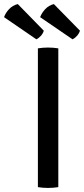

<svg xmlns="http://www.w3.org/2000/svg" viewBox="-91 -921 414 945"><path d="M95.5 -683Q106 -685 120 -686Q134 -687 145 -687Q157.5 -687 171 -686Q184.5 -685 196 -683V0Q184.5 2 171 3Q157.5 4 145 4Q134 4 120 3Q106 2 95.5 0ZM-3.5 -901 124.5 -770Q121 -757 110.8 -745.2Q100.5 -733.5 88 -727.5L-71 -836.5Q-63.5 -858 -46.2 -876.2Q-29 -894.5 -3.5 -901ZM174 -901 302.5 -770Q299 -757.5 288.8 -745.5Q278.5 -733.5 266 -727.5L106.5 -836.5Q114.5 -858 131.8 -876.2Q149 -894.5 174 -901Z"/></svg>

Font: Signika Negative
Style: Regular
Weight: 400
Designer: Anna Giedry
Foundry: Anna Giedry
Version: Version 2.001